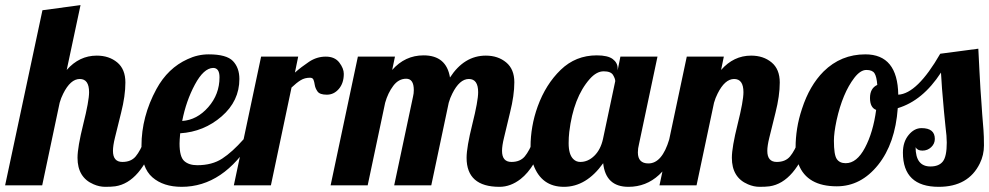

<svg xmlns="http://www.w3.org/2000/svg" viewBox="-58 -720 3843 746"><path d="M380.9 -133.8Q380.9 -90.8 417.5 -90.8Q451.2 -90.8 469.2 -112.3Q487.3 -133.8 504.9 -179.2H546.9Q488.8 -10.7 389.6 3.9Q374 5.9 351.1 5.9Q328.1 5.9 305.7 -3.9Q243.2 -30.3 243.2 -106.9Q243.2 -147.9 265.6 -237.8Q288.1 -327.6 288.1 -361.8Q288.1 -413.1 252 -413.1Q215.8 -413.1 187.5 -356Q179.2 -339.8 173.8 -320.8L106 0H-38.1L106.9 -680.2L254.9 -700.2L201.2 -448.2Q250 -503.9 317.9 -503.9Q365.7 -503.9 397.5 -477.5Q429.2 -451.2 429.2 -399.4Q429.2 -347.7 412.6 -282.2L388.7 -185.5Q380.9 -153.8 380.9 -133.8Z M922.9 -179.2Q810.5 5.9 647.9 5.9Q576.7 5.9 534.2 -31Q491.7 -67.9 491.7 -152.8Q491.7 -267.1 549.8 -374Q594.2 -455.6 670.9 -490.2Q710.4 -508.8 752.9 -508.8Q822.3 -508.8 847.2 -482.7Q872.1 -456.5 872.1 -413.1Q872.1 -327.6 803.2 -267.8Q734.4 -208 642.1 -202.1Q639.6 -173.8 639.6 -162.1Q639.6 -110.8 657.7 -94.5Q675.8 -78.1 708.5 -78.1Q766.1 -78.1 805.4 -103.8Q844.7 -129.4 888.7 -179.2ZM794.9 -419.9Q794.9 -456.1 770 -456.1Q733.4 -455.1 699.2 -391.4Q665 -327.6 649.9 -250Q707.5 -253.9 751.2 -303.7Q794.9 -353.5 794.9 -419.9Z M850.6 0 956.5 -500H1100.6L1087.9 -438Q1112.8 -460 1142.8 -480Q1172.9 -500 1207.8 -500Q1242.7 -500 1260.3 -477.1Q1277.8 -454.1 1277.8 -433.1Q1277.8 -397 1258.5 -374.5Q1239.3 -352.1 1211.9 -352.1Q1184.6 -352.1 1175.8 -364.5Q1167 -377 1165 -389.9Q1163.1 -402.8 1159.9 -410.4Q1156.7 -418 1146.5 -418Q1126 -418 1110.4 -408.4Q1094.7 -398.9 1074.7 -379.9L994.6 0Z M1882.8 5.9Q1754.9 5.9 1754.9 -106.9Q1754.9 -147.9 1777.3 -237.8Q1799.8 -327.6 1799.8 -361.8Q1799.8 -413.1 1763.7 -413.1Q1727.5 -413.1 1699.2 -356Q1690.9 -339.8 1685.5 -320.8L1617.7 0H1473.6L1546.9 -345.2Q1549.8 -356.9 1549.8 -370.1Q1549.8 -414.1 1520.3 -414.1Q1490.7 -414.1 1470 -386.5Q1449.2 -358.9 1438.5 -320.8L1370.6 0H1226.6L1332.5 -500H1476.6L1465.8 -448.2Q1515.6 -504.9 1587.9 -504.9Q1676.3 -504.9 1690.4 -418.9Q1745.6 -503.9 1829.6 -503.9Q1877 -503.9 1908.7 -477.5Q1940.4 -451.2 1940.4 -400.4Q1940.4 -349.6 1923.8 -283.2L1900.4 -185.5Q1892.6 -153.8 1892.6 -133.8Q1892.6 -90.8 1929.2 -90.8Q1962.9 -90.8 1981 -112.3Q1999 -133.8 2016.6 -179.2H2058.6Q2021.5 -68.8 1964.8 -24.4Q1925.8 5.9 1882.8 5.9Z M2584.5 -179.2Q2521 5.9 2383.8 5.9Q2295.4 5.9 2285.6 -85.9Q2220.2 5.9 2133.1 5.9Q2045.9 5.9 2014.6 -79.6Q2003.4 -110.4 2003.4 -149.7Q2003.4 -189 2010.3 -228.3Q2017.1 -267.6 2031.2 -306.6Q2062.5 -392.6 2120.6 -448.7Q2178.7 -504.9 2260.7 -504.9Q2303.7 -504.9 2322.8 -490.5Q2341.8 -476.1 2341.8 -454.1V-446.8L2352.5 -500H2496.6L2424.8 -160.2Q2420.4 -143.1 2420.4 -127.9Q2420.4 -85 2461.4 -85Q2514.6 -85 2542.5 -179.2ZM2332.5 -404.8Q2332.5 -414.1 2324 -428.5Q2315.4 -442.9 2287.6 -442.9Q2259.8 -442.9 2233.4 -413.1Q2169.9 -341.3 2153.8 -207Q2151.4 -186.5 2151.4 -163.6Q2151.4 -119.1 2169.9 -101.6Q2180.7 -90.8 2196.8 -90.8Q2226.6 -90.8 2251 -114.5Q2275.4 -138.2 2284.7 -179.2Z M2923.3 -133.8Q2923.3 -90.8 2960 -90.8Q2993.7 -90.8 3011.7 -112.3Q3029.8 -133.8 3047.4 -179.2H3089.4Q3031.2 -10.7 2932.1 3.9Q2916.5 5.9 2893.6 5.9Q2870.6 5.9 2848.1 -3.9Q2785.6 -30.3 2785.6 -106.9Q2785.6 -147.9 2808.1 -237.8Q2830.6 -327.6 2830.6 -361.8Q2830.6 -413.1 2794.4 -413.1Q2758.3 -413.1 2730 -356Q2721.7 -339.8 2716.3 -320.8L2648.4 0H2504.4L2610.4 -500H2754.4L2743.7 -448.2Q2792.5 -503.9 2860.4 -503.9Q2908.2 -503.9 2939.9 -477.5Q2971.7 -451.2 2971.7 -399.4Q2971.7 -347.7 2955.1 -282.2L2931.2 -185.5Q2923.3 -153.8 2923.3 -133.8Z M3589.4 5.9Q3450.2 5.9 3450.2 -127Q3450.2 -168.5 3472.2 -195.3Q3494.1 -222.2 3522.5 -222.2Q3574.2 -222.2 3574.2 -180.2Q3574.2 -161.6 3560.1 -148.2Q3545.9 -134.8 3526.1 -134.8Q3506.3 -134.8 3499.5 -147.9Q3499.5 -73.2 3557.1 -73.2Q3590.3 -73.2 3605.5 -92.8Q3620.6 -112.3 3620.6 -166Q3620.6 -189.9 3615.7 -227.5L3609.9 -285.6L3602.1 -376Q3600.1 -403.3 3598.1 -438Q3526.9 -328.6 3430.2 -299.8Q3420.4 -162.6 3353.8 -79.3Q3287.1 3.9 3193.4 3.9Q3078.1 3.9 3044.9 -81.1Q3033.2 -110.8 3033.2 -147Q3033.2 -183.1 3039.1 -220.5Q3044.9 -257.8 3058.1 -297.4Q3087.4 -387.7 3142.1 -442.4Q3209.5 -508.8 3304.2 -508.8Q3429.7 -508.8 3432.1 -352.1Q3505.9 -356 3595.2 -511.2L3743.2 -530.8L3747.6 -443.4Q3749.5 -404.3 3751.5 -374L3755.4 -319.3Q3756.8 -294.9 3758.3 -276.4L3763.2 -215.3Q3765.1 -191.9 3765.1 -154.8Q3765.1 -117.7 3749 -85Q3704.6 5.9 3589.4 5.9ZM3346.2 -293Q3322.3 -301.8 3322.3 -339.4Q3322.3 -377 3350.6 -390.1Q3348.1 -422.4 3339.8 -435.3Q3331.5 -448.2 3308.3 -448.2Q3285.2 -448.2 3261.7 -418Q3215.8 -358.4 3192.4 -252.4Q3182.1 -204.1 3182.1 -172.9Q3182.1 -118.7 3193.1 -102.3Q3204.1 -85.9 3228 -85.9Q3271 -85.9 3302.7 -145.8Q3334.5 -205.6 3346.2 -293Z"/></svg>

Font: UVF Lobster12
Style: Regular
Weight: 400
Designer: Pablo Impallari
Foundry: Pablo Impallari. www.impallari.com
Version: Version 1.004